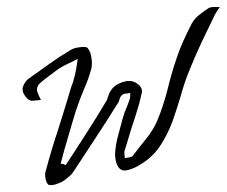

<svg xmlns="http://www.w3.org/2000/svg" viewBox="-20 -582 662 561"><path d="M292 -289.1Q294.9 -295.9 296.9 -302.7Q298.8 -310.5 302.7 -315.4Q312.5 -333 336.9 -341.8Q360.4 -349.6 376 -340.8Q397.5 -328.1 394.5 -311.5Q390.6 -294.9 386.7 -279.3Q377 -245.1 365.2 -210.9Q354.5 -176.8 343.8 -140.6Q342.8 -135.7 343.8 -129.9Q344.7 -124 344.7 -120.1Q350.6 -121.1 357.4 -122.1Q364.3 -123 368.2 -127Q386.7 -151.4 407.2 -176.8Q427.7 -202.1 439.5 -229.5Q457 -271.5 468.8 -317.4Q479.5 -362.3 494.1 -406.2Q502.9 -433.6 514.6 -460Q526.4 -486.3 540 -512.7Q547.9 -527.3 561.5 -538.1Q575.2 -548.8 589.8 -558.6Q595.7 -561.5 603.5 -561.5Q604.5 -561.5 604.5 -561.5Q613.3 -561.5 622.1 -561.5Q618.2 -555.7 614.3 -549.8Q610.4 -543.9 607.4 -538.1Q587.9 -497.1 567.4 -455.1Q547.9 -413.1 531.2 -371.1Q517.6 -336.9 507.8 -300.8Q497.1 -264.6 484.4 -228.5Q469.7 -188.5 446.3 -153.3Q422.9 -119.1 383.8 -97.7Q373 -90.8 356.4 -85.9Q340.8 -81.1 333 -86.9Q324.2 -91.8 319.3 -108.4Q315.4 -125 316.4 -135.7Q318.4 -162.1 325.2 -186.5Q332 -210.9 338.9 -237.3Q342.8 -252 348.6 -264.6Q354.5 -278.3 358.4 -291Q360.4 -295.9 360.4 -300.8Q360.4 -305.7 360.4 -310.5Q353.5 -308.6 346.7 -308.6Q338.9 -307.6 335 -302.7Q330.1 -297.9 329.1 -291Q327.1 -283.2 322.3 -277.3Q292 -228.5 259.8 -179.7Q228.5 -131.8 196.3 -83Q190.4 -73.2 180.7 -65.4Q171.9 -57.6 163.1 -51.8Q153.3 -46.9 141.6 -43Q133.8 -41 128.9 -41Q125 -41 122.1 -42Q116.2 -45.9 113.3 -58.6Q110.4 -72.3 113.3 -81.1Q129.9 -143.6 150.4 -205.1Q169.9 -266.6 188.5 -329.1Q190.4 -333 191.4 -336.9Q193.4 -340.8 194.3 -345.7Q199.2 -362.3 202.1 -377.9Q205.1 -394.5 207 -410.2Q193.4 -402.3 177.7 -395.5Q163.1 -388.7 148.4 -378.9Q134.8 -368.2 121.1 -358.4Q106.4 -347.7 94.7 -336.9Q90.8 -333 88.9 -326.2Q86.9 -319.3 88.9 -314.5Q90.8 -308.6 93.8 -301.8Q96.7 -295.9 99.6 -290Q90.8 -289.1 80.1 -288.1Q70.3 -286.1 63.5 -291Q57.6 -294.9 51.8 -303.7Q45.9 -312.5 45.9 -322.3Q45.9 -328.1 50.8 -336.9Q55.7 -345.7 61.5 -350.6Q91.8 -372.1 123 -394.5Q154.3 -417 185.5 -435.5Q196.3 -442.4 214.8 -444.3Q233.4 -446.3 236.3 -441.4Q245.1 -430.7 247.1 -413.1Q250 -396.5 247.1 -381.8Q238.3 -349.6 224.6 -319.3Q211.9 -289.1 201.2 -256.8Q189.5 -218.8 178.7 -180.7Q167 -142.6 157.2 -103.5Q162.1 -103.5 165 -102.5Q168.9 -100.6 171.9 -99.6Q203.1 -146.5 233.4 -194.3Q263.7 -241.2 292 -289.1Z"/></svg>

Font: Yuremane_body
Style: Regular
Weight: 400
Version: Version 1.0